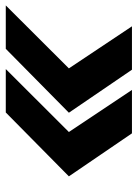

<svg xmlns="http://www.w3.org/2000/svg" viewBox="78 -642 494 691"><g transform="rotate(90 325.5 -297.0)"><path d="M0 -70.3 226.6 -297.4 75.2 -524.4H231.4L386.2 -297.4L156.2 -70.3ZM229 -70.3 455.6 -297.4 304.2 -524.4H460.4L615.2 -297.4L385.3 -70.3Z"/></g></svg>

Font: Inter 18pt
Style: Bold Italic
Weight: 700
Italic angle: -9.3988°
Designer: Rasmus Andersson
Foundry: rsms
Version: Version 4.001;git-66647c0bb